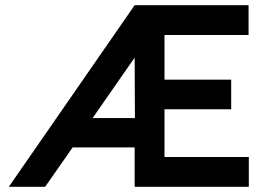

<svg xmlns="http://www.w3.org/2000/svg" viewBox="-20 -720 1054 740"><path d="M499 -700 14 0H154L260 -152H499V0H939V-115H614V-299H871V-413H614V-585H938V-700ZM499 -498 500 -265H337Z"/></svg>

Font: Unageo
Style: SemiBold
Weight: 600
Designer: Richard Sepsi
Foundry: Richard Sepsi
Version: Version 2.000